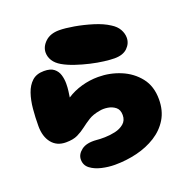

<svg xmlns="http://www.w3.org/2000/svg" viewBox="-128 -823 895 939"><g transform="rotate(-20 319.5 -354.0)"><path d="M489 -488Q468 -488 435.5 -492Q403 -496 366 -504.5Q329 -513 293.5 -525Q258 -537 232 -552Q206 -567 193.5 -587Q181 -607 181 -629Q181 -660 207.5 -685Q234 -710 280 -710Q311 -710 357 -702Q403 -694 450 -679.5Q497 -665 529 -644Q555 -628 567 -606.5Q579 -585 579 -563Q579 -533 556 -510.5Q533 -488 489 -488ZM313 2Q279 2 244.5 -6Q210 -14 187 -31.5Q164 -49 164 -79Q164 -106 190.5 -126.5Q217 -147 268 -143Q285 -141 312 -141.5Q339 -142 366 -148Q393 -154 412 -170Q431 -186 431 -214Q431 -242 414 -255.5Q397 -269 374 -272.5Q351 -276 332 -272Q296 -266 273 -251.5Q250 -237 230 -221.5Q210 -206 186.5 -194.5Q163 -183 125 -183Q78 -183 51.5 -216Q25 -249 25 -304Q25 -349 29 -392.5Q33 -436 45 -471Q57 -506 80 -527Q103 -548 142 -548Q176 -548 193.5 -534Q211 -520 217.5 -498.5Q224 -477 224 -453Q224 -433 221.5 -414.5Q219 -396 217 -383Q252 -406 294.5 -418Q337 -430 381 -430Q442 -430 497.5 -407Q553 -384 588.5 -339Q624 -294 624 -226Q624 -167 598 -124Q572 -81 527.5 -53Q483 -25 427.5 -11.5Q372 2 313 2Z"/></g></svg>

Font: Cherry Bomb One
Style: Regular
Weight: 400
Designer: satsuyako
Foundry: satsuyako
Version: Version 4.100; ttfautohint (v1.8.3)